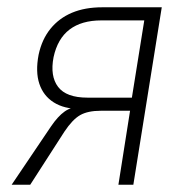

<svg xmlns="http://www.w3.org/2000/svg" viewBox="-20 -507 508 527"><path d="M12 0 120 -160Q139 -188 157.5 -201Q176 -214 200 -214H203L199 -208Q156 -208 127.5 -226Q99 -244 88 -277Q77 -310 86 -357Q95 -399 118.5 -428Q142 -457 177.5 -472Q213 -487 261 -487H424L346 0H305L337 -203H257Q221 -203 200 -191Q179 -179 157 -146L63 0ZM220 -239H342L376 -451H258Q204 -451 171 -426Q138 -401 127 -350Q117 -298 139.5 -268.5Q162 -239 220 -239Z"/></svg>

Font: Nunito Sans 10pt Condensed ExtraLight
Style: Italic
Weight: 250
Width: 3
Italic angle: -9°
Designer: Vernon Adams
Foundry: Vernon Adams
Version: Version 3.101;gftools[0.9.27]